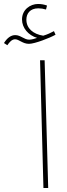

<svg xmlns="http://www.w3.org/2000/svg" viewBox="-120 -948 338 968"><path d="M-83 -720C-73 -735 -60 -750 -44 -750C-24 -750 -6 -727 26 -727C55 -727 132 -757 160 -773L152 -791C135 -782 121 -775 98 -768C47 -776 13 -805 13 -849C13 -879 31 -906 73 -906C86 -906 99 -904 112 -900L117 -920C104 -925 88 -928 72 -928C32 -928 -9 -899 -9 -850C-9 -807 23 -770 67 -757C56 -753 40 -748 27 -748C2 -748 -16 -771 -43 -771C-64 -771 -83 -758 -100 -731ZM99 0H123L105 -644H82Z"/></svg>

Font: Noto Sans Arabic UI XCn Th
Style: Regular
Weight: 100
Width: 2
Designer: Monotype Design Team, Nadine Chahine and Nizar Qandah
Foundry: Monotype Imaging Inc.
Version: Version 2.010